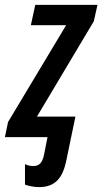

<svg xmlns="http://www.w3.org/2000/svg" viewBox="-57 -560 418 784"><path d="M103 204C166 204 198 169 213 99L251 -84H94L326 -473L341 -540H87L69 -457H213L-24 -62L-37 0H137L123 71C116 105 103 118 79 118C66 118 54 115 45 110V194C59 199 80 204 103 204Z"/></svg>

Font: Noto Sans UI Condensed Medium
Style: Italic
Weight: 500
Width: 3
Italic angle: -12°
Designer: Monotype Design Team
Foundry: Monotype Imaging Inc.
Version: Version 1.901